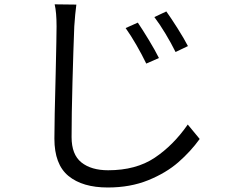

<svg xmlns="http://www.w3.org/2000/svg" viewBox="-20 -792 1040 869"><path d="M699.4 -529.4 642 -504.2Q622.2 -545.2 597.3 -588.4Q572.4 -631.6 548.6 -665L603.8 -689.6Q624.4 -659.4 653.5 -611.3Q682.6 -563.2 699.4 -529.4ZM830.6 -583.4 774.6 -556.6Q754.8 -596.6 728.8 -639.8Q702.8 -683 678.6 -714.8L732.8 -740.2Q753.8 -711 783.8 -663.6Q813.8 -616.2 830.6 -583.4ZM316.2 -672.8Q312 -567.2 308 -418.8Q304 -270.4 304 -171.4Q304 -92.4 348.4 -56.9Q392.8 -21.4 469.6 -21.4Q595.4 -21.4 680.1 -78Q764.8 -134.6 829.8 -228.4L883.8 -163Q842.8 -106.2 787.1 -57.6Q731.4 -9 650.4 23.8Q569.4 56.6 467.8 56.6Q353.6 56.6 289.9 4.4Q226.2 -47.8 226.2 -164.6Q226.2 -245 232 -459.2Q236 -631.2 236 -672.8Q236 -735.8 227.4 -772.4L325.6 -771.2Q320 -730.2 316.2 -672.8Z"/></svg>

Font: 寒蝉端黑体 Light
Style: Regular
Weight: 300
Designer: ChillDuanSans {Warren2060}; 
Source Han Sans {Ryoko NISHIZUKA 西塚涼子 (kana, bopomofo & ideographs); Paul D. Hunt (Latin, G
Foundry: ChillType&Adobe
Version: Version 1.300;Glyphs 3.3 (3306)